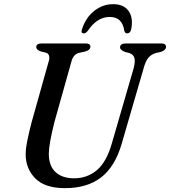

<svg xmlns="http://www.w3.org/2000/svg" viewBox="-20 -914 838 946"><path d="M531.5 -209 639 -579.5Q647 -611 642.2 -628.5Q637.5 -646 616 -653L596.5 -658Q571.5 -667.5 571.5 -680.5Q571.5 -700 601 -700H774.5Q798 -700 798 -683Q798 -666.5 771.5 -658L746.5 -652.5Q724.5 -645.5 710.8 -629Q697 -612.5 687.5 -577L579.5 -205.5Q547 -93.5 478.5 -40.2Q410 13 300 13Q201.5 13 154 -35Q106.5 -83 106.5 -154Q106.5 -183 116 -228Q125.5 -273 136 -312.5L220.5 -613.5Q225 -628 221.5 -639.8Q218 -651.5 206 -654.5L179.5 -661Q158.5 -669 158.5 -682.5Q159 -700 186.5 -700H401.5Q425.5 -700 425.5 -684Q425 -667 399 -660L367.5 -653Q342.5 -646.5 332.5 -613L248 -312Q234.5 -258 227.8 -220.8Q221 -183.5 220.5 -156.5Q220.5 -96.5 253.8 -66Q287 -35.5 345 -35.5Q410 -35.5 457.8 -76Q505.5 -116.5 531.5 -209ZM520.5 -830.5Q458 -830.5 412.5 -762Q402.5 -749.5 393 -749.5Q377 -749.5 384 -770Q402 -826.5 443.8 -860Q485.5 -893.5 537.5 -893.5Q589.5 -893.5 613.5 -860Q637.5 -826.5 626.5 -770Q622 -749.5 605.5 -749.5Q596.5 -749.5 592.5 -762Q583 -830.5 520.5 -830.5Z"/></svg>

Font: Fraunces 9pt
Style: Italic
Weight: 400
Italic angle: -16°
Version: Version 1.000;[b76b70a41]